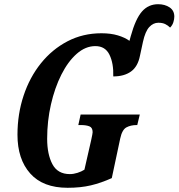

<svg xmlns="http://www.w3.org/2000/svg" viewBox="-20 -882 848 912"><path d="M301 10Q184 10 123.5 -58Q63 -126 63 -242Q63 -340 92 -427.5Q121 -515 174.5 -581.5Q228 -648 301 -686Q374 -724 462 -724Q506 -724 539.5 -714Q573 -704 595 -688L601 -710Q624 -793 654.5 -827.5Q685 -862 731 -862Q763 -862 785.5 -847Q808 -832 808 -803Q808 -791 803.5 -776.5Q799 -762 788 -751Q778 -761 765 -767.5Q752 -774 732 -774Q708 -774 689 -753.5Q670 -733 659 -683L645 -618Q635 -566 602.5 -542.5Q570 -519 518 -519Q520 -581 500 -622Q480 -663 433 -663Q386 -663 344.5 -626.5Q303 -590 271.5 -527.5Q240 -465 222 -386Q204 -307 204 -223Q204 -149 229 -102Q254 -55 312 -55Q329 -55 348 -61Q367 -67 381 -76L413 -216Q420 -248 420 -254Q420 -276 404.5 -282Q389 -288 364 -288H352L363 -338H644L632 -288H629Q601 -288 580.5 -277Q560 -266 551 -224L511 -36Q460 -13 411.5 -1.5Q363 10 301 10Z"/></svg>

Font: Noto Serif ExtraCondensed
Style: Bold Italic
Weight: 700
Width: 2
Italic angle: -12°
Designer: Monotype Design Team
Foundry: Monotype Imaging Inc.
Version: Version 2.013; ttfautohint (v1.8.4.7-5d5b)